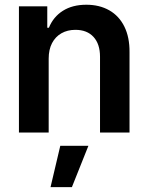

<svg xmlns="http://www.w3.org/2000/svg" viewBox="-20 -557 624 807"><path d="M184.6 0H59.6V-530.3H178.7V-440.4H185.5Q204.1 -486.3 244.4 -511.7Q284.7 -537.1 342.8 -537.1Q397.9 -537.1 439.2 -513.7Q480.5 -490.2 502.7 -445.3Q524.9 -400.4 524.4 -337.9V0H400.4V-318.4Q400.4 -372.1 373 -401.9Q345.7 -431.6 296.9 -431.6Q263.7 -431.6 238.3 -417.2Q212.9 -402.8 198.7 -375.7Q184.6 -348.6 184.6 -310.5ZM233.4 55.7H351.6L282.2 229.5H192.4Z"/></svg>

Font: Pretendard Std SemiBold
Style: Regular
Weight: 600
Designer: Base glyphs from Inter by Rasmus Andersson; Hangeul glyphs from Noto Sans CJK(Source Han Sans) by Jang Soo-young and Kan
Foundry: Kil Hyung-jin
Version: Version 1.309